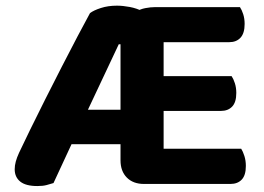

<svg xmlns="http://www.w3.org/2000/svg" viewBox="-20 -631 908 661"><path d="M498 -478.7H388.9L264.6 -214.8L246.1 -177.3L164.2 -0.8Q152.7 2.7 140.3 6.1Q128 9.5 108.6 9.5Q68.9 9.5 49.8 -5.8Q30.6 -21.2 30.6 -48.3Q30.6 -61.1 34.3 -74.7Q37.9 -88.2 45.6 -105Q59.7 -135.1 83.2 -183.2Q106.7 -231.2 135.1 -287.8Q163.6 -344.4 192.6 -401Q221.7 -457.5 247.2 -506.2Q272.7 -554.8 289.8 -585.8Q302.3 -595.4 327.1 -603.4Q351.9 -611.5 382.6 -611.5Q402.6 -611.5 426.8 -607Q451 -602.4 471 -592Q491 -581.6 497.8 -562.9ZM147.9 -134.6 206.8 -253.3H438.3L458.1 -134.6ZM394.9 -523.9H543.3V-6.5Q534 -4 515.2 -0.8Q496.5 2.3 475.6 2.3Q438.4 2.3 416.6 -19.7Q394.9 -41.7 394.9 -79ZM475.6 -249.1V-368.8H777.4Q783.7 -359.5 788.6 -344.4Q793.5 -329.3 793.5 -311Q793.5 -279 779.3 -264.1Q765.1 -249.1 740.4 -249.1ZM475.6 2.3V-118.9H810.4Q816.4 -109.6 821.4 -93.9Q826.4 -78.2 826.4 -59.6Q826.4 -27.6 812.2 -12.7Q798 2.3 773.4 2.3ZM438.8 -485.8V-568Q438.8 -583.5 450.9 -591.6Q463 -599.8 480.7 -603.1Q498.4 -606.5 514.2 -606.5H806.1Q812.4 -597.2 817.3 -582.1Q822.2 -567 822.2 -548.6Q822.2 -516.7 808 -501.2Q793.8 -485.8 769.2 -485.8Z"/></svg>

Font: Baloo Bhaijaan 2
Style: Regular
Weight: 400
Designer: Sanskriti Dholi, Noopur Datye and Ek Type
Foundry: Ek Type
Version: Version 1.701